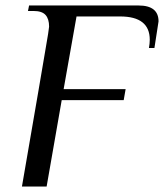

<svg xmlns="http://www.w3.org/2000/svg" viewBox="-20 -680 598 700"><path d="M120 -348Q130 -409 144.5 -492Q159 -575 159 -583Q159 -611 146 -625.5Q133 -640 102 -640H82L86 -660H485Q558 -660 558 -602Q558 -600 554 -576L543 -505H523Q526 -522 526 -535Q526 -620 418 -620H259L212 -355H438L431 -315H205L150 0H60Z"/></svg>

Font: Philosopher
Style: Italic
Weight: 400
Italic angle: -10°
Designer: Jovanny Lemonad
Foundry: Jovanny Lemonad
Version: Version 2.000